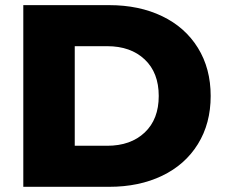

<svg xmlns="http://www.w3.org/2000/svg" viewBox="-20 -720 866 740"><path d="M69.8 0V-700.2H400.9Q516.1 -700.2 604.7 -657.7Q693.4 -615.2 742.7 -535.6Q792 -456.1 792 -350.1Q792 -244.1 742.7 -164.6Q693.4 -85 604.7 -42.5Q516.1 0 400.9 0ZM268.1 -158.2H393.1Q483.4 -158.2 537.6 -209.2Q591.8 -260.3 591.8 -350.1Q591.8 -439.9 537.6 -491Q483.4 -542 393.1 -542H268.1Z"/></svg>

Font: Montserrat ExtraBold
Style: Regular
Weight: 800
Designer: Julieta Ulanovsky
Foundry: Julieta Ulanovsky
Version: Version 9.000